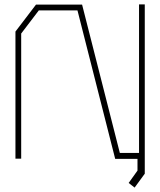

<svg xmlns="http://www.w3.org/2000/svg" viewBox="-20 -720 726 870"><path d="M636 -700V67L590 130L563 109L603 53V0H502L331 -673H156L76 -568V-1H50V-577L143 -699H352L523 -27H610V-700Z"/></svg>

Font: Turret Road ExtraLight
Style: Regular
Weight: 275
Designer: Noponies
Foundry: Noponies
Version: Version 1.001; ttfautohint (v1.8)